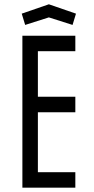

<svg xmlns="http://www.w3.org/2000/svg" viewBox="-20 -872 437 892"><path d="M84 -706H330V-634H156V-422.5H330V-350.5H156V-72H330V0H84ZM81 -808.6 207 -852.1 333 -808.6 317.1 -756.2 207 -791.2 96.9 -756.2Z"/></svg>

Font: Lineal Thin
Style: Regular
Weight: 200
Designer: Created by Frank Adebiaye with contributions from Anton Moglia & Ariel Martín Pérez
Created by Frank ADEBIAYE with FontF
Foundry: Velvetyne Type Foundry
Version: Version 2.000;Glyphs 3.2 (3227)